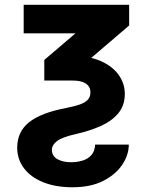

<svg xmlns="http://www.w3.org/2000/svg" viewBox="-20 -566 616 802"><path d="M78.9 -545.9H519.5V-459.6L250.4 -229.5H165V-315.6L295.3 -426.8H78.9ZM196.7 59.8Q196.9 85.9 219.7 98.8Q242.6 111.7 277.1 111.7Q301.6 111.7 323.9 105.1Q346.3 98.5 361.1 82.4Q376 66.3 377.3 37.9H518Q518 80.7 490.8 121.7Q463.6 162.8 411.3 189.5Q359 216.2 282.6 216.2Q212.7 216.2 160.7 195.3Q108.8 174.4 80.4 137.2Q52.1 99.9 51.8 51Q51.9 -15.6 101.4 -55.3Q151 -94.9 255.5 -114.8Q290.1 -121.5 312.7 -129.3Q335.4 -137.2 346.6 -149.3Q357.9 -161.4 357.6 -180.5Q357.9 -203.6 338.8 -216.7Q319.7 -229.7 283.4 -229.5H217L219.3 -332.2H283.4Q351.9 -332.4 400.5 -311.1Q449.1 -289.7 475.1 -253.9Q501.1 -218.1 501.4 -174Q501.1 -124.7 473.4 -92Q445.8 -59.4 399.8 -39.2Q353.7 -18.9 297.3 -6.1Q239.2 6.8 217.9 23.4Q196.6 40 196.7 59.8Z"/></svg>

Font: GitLab Sans
Style: Regular
Weight: 400
Designer: Rasmus Andersson
Foundry: Modifications by GitLab B.V., manufactured by rsms
Version: Version 4.000;git-c8fb6b7